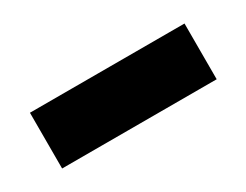

<svg xmlns="http://www.w3.org/2000/svg" viewBox="-31 -944 455 355"><g transform="rotate(-30 197.0 -766.5)"><path d="M362 -707V-826H32V-707Z"/></g></svg>

Font: Glow Sans SC Normal ExtraBold
Style: Regular
Weight: 800
Designer: Ryoko NISHIZUKA (kana, bopomofo & ideographs); Paul D. Hunt (Latin, Greek & Cyrillic); Sandoll Communications, Soo-young
Version: Version 0.93